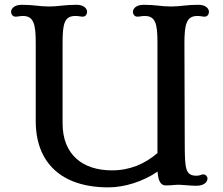

<svg xmlns="http://www.w3.org/2000/svg" viewBox="-20 -790 955 821"><path d="M132.8 -272C132.8 -94.7 242.2 11.2 443.4 11.2C511.7 11.2 590.8 -13.2 653.8 -56.2C656.7 -11.2 669.9 2.9 689 2.9C713.9 2.9 728.5 0 742.7 0C758.3 0 796.9 4.4 818.4 4.4C856.9 4.4 867.2 -14.6 867.2 -26.9C867.2 -35.2 859.9 -44.4 848.6 -44.4C843.8 -44.4 833.5 -38.6 820.8 -38.6C772.9 -38.6 770.5 -67.4 770 -173.3L768.6 -607.9C769 -683.1 776.4 -721.7 823.2 -721.7C840.3 -721.7 843.3 -718.8 855.5 -718.8C867.2 -718.8 873.5 -729.5 873.5 -739.3C873.5 -750.5 863.8 -769.5 827.6 -769.5C775.9 -769.5 751.5 -762.2 711.4 -762.2C669.9 -762.2 647 -769.5 594.2 -769.5C559.1 -769.5 548.3 -750.5 548.3 -739.3C548.3 -729.5 555.2 -718.8 566.9 -718.8C580.1 -718.8 584.5 -721.7 598.6 -721.7C644.5 -721.7 653.3 -689.5 653.3 -607.9V-135.3C600.1 -89.8 536.1 -61.5 459 -61.5C333.5 -61.5 247.6 -128.4 247.6 -262.7V-607.9C247.6 -689.5 255.9 -721.7 302.2 -721.7C319.3 -721.7 322.3 -718.8 334.5 -718.8C345.7 -718.8 352.5 -729.5 352.5 -739.3C352.5 -750.5 342.3 -769.5 307.1 -769.5C253.9 -769.5 230.5 -762.2 189.9 -762.2C149.4 -762.2 124.5 -769.5 73.2 -769.5C37.6 -769.5 27.3 -750.5 27.3 -739.3C27.3 -729.5 34.2 -718.8 45.9 -718.8C59.6 -718.8 63.5 -721.7 77.6 -721.7C123.5 -721.7 132.8 -688.5 132.8 -607.9Z"/></svg>

Font: Stoke
Style: Regular
Weight: 400
Designer: Nicole Fally
Foundry: Nicole Fally
Version: Version 1.002